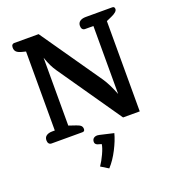

<svg xmlns="http://www.w3.org/2000/svg" viewBox="-168 -830 1147 1245"><g transform="rotate(-20 405.5 -207.5)"><path d="M51 -30Q51 -51 66 -61.5Q81 -72 107 -72H124V-617L104 -622Q74 -629 62.5 -640Q51 -651 51 -670Q51 -683 56.5 -689Q62 -695 70 -695H239L530 -276Q562 -229 591 -154V-623H534Q522 -623 515.5 -631Q509 -639 509 -653Q509 -674 524 -684.5Q539 -695 564 -695H747Q763 -695 763 -678Q763 -658 720 -639L684 -623V0H569L267 -436Q252 -458 241 -480.5Q230 -503 217 -540V-72L267 -55Q288 -48 296.5 -39.5Q305 -31 305 -17Q305 0 289 0H76Q64 0 57.5 -8Q51 -16 51 -30ZM320 248Q340 219 358.5 179Q377 139 380 115L353 107Q336 100 336 85Q336 69 345.5 60.5Q355 52 372 52Q376 52 386 54L481 76Q469 123 439 181.5Q409 240 372 280Z"/></g></svg>

Font: MaitreeSemiBold
Style: Regular
Weight: 600
Designer: CadsonDemak Team
Foundry: CadsonDemak
Version: Version 1.000